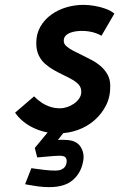

<svg xmlns="http://www.w3.org/2000/svg" viewBox="-20 -533 490 789"><path d="M251 0H185L123 75L133 114Q155 112 172 110.5Q189 109 202 108Q215 107 225 107Q245 107 250.5 115.5Q256 124 253 138Q252 146 246.5 153Q241 160 231.5 164Q222 168 208 168Q188 168 165 165.5Q142 163 126 160.5Q110 158 109 158L83 224Q84 224 99 227Q114 230 136.5 233Q159 236 182 236Q245 236 278.5 207.5Q312 179 321 133Q329 98 311 70Q293 42 247 42Q244 42 238.5 41.5Q233 41 218 42ZM397 -386 450 -477Q436 -489 414 -497Q392 -505 368 -509Q344 -513 323 -513Q287 -513 253 -503Q219 -493 191 -473Q163 -453 146 -423.5Q129 -394 129 -356Q129 -327 139 -306Q149 -285 165.5 -270.5Q182 -256 201.5 -245Q221 -234 241 -224.5Q261 -215 277.5 -205.5Q294 -196 304 -184.5Q314 -173 314 -156Q314 -141 305.5 -128.5Q297 -116 284 -107Q271 -98 256 -93Q241 -88 226 -88Q205 -88 185.5 -94.5Q166 -101 150 -112Q134 -123 120 -137L42 -70Q69 -31 116.5 -8Q164 15 218 15Q261 15 300 1Q339 -13 369 -39.5Q399 -66 416.5 -101.5Q434 -137 433 -181Q433 -206 422.5 -225.5Q412 -245 395 -260Q378 -275 357.5 -286Q337 -297 317 -306.5Q297 -316 280 -325Q263 -334 252.5 -343.5Q242 -353 242 -365Q242 -378 249.5 -386Q257 -394 269 -398.5Q281 -403 293.5 -404.5Q306 -406 317 -406Q333 -406 347.5 -403.5Q362 -401 374.5 -396.5Q387 -392 397 -386Z"/></svg>

Font: Advent Pro
Style: Italic
Weight: 400
Italic angle: -12°
Designer: VivaRado, Andreas Kalpakidis
Foundry: VivaRado, Andreas Kalpakidis
Version: Version 3.000